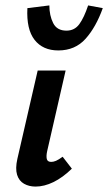

<svg xmlns="http://www.w3.org/2000/svg" viewBox="-20 -681 399 708"><path d="M111 7Q87 7 68.5 -3.5Q50 -14 43 -36.5Q36 -59 44 -95L119 -421H222L154 -124Q150 -106 152.5 -95Q155 -84 169 -84Q177 -84 186.5 -88Q196 -92 211 -103L245 -59Q211 -26 177 -9.5Q143 7 111 7ZM195 -495Q138 -495 107.5 -534Q77 -573 81 -651L162 -661Q162 -624 176 -596Q190 -568 225 -568Q255 -568 272.5 -592Q290 -616 305 -661L359 -651Q334 -581 295.5 -538Q257 -495 195 -495Z"/></svg>

Font: Ysabeau
Style: Bold Italic
Weight: 700
Italic angle: -12°
Designer: Christian Thalmann (Catharsis Fonts)
Version: Version 2.002